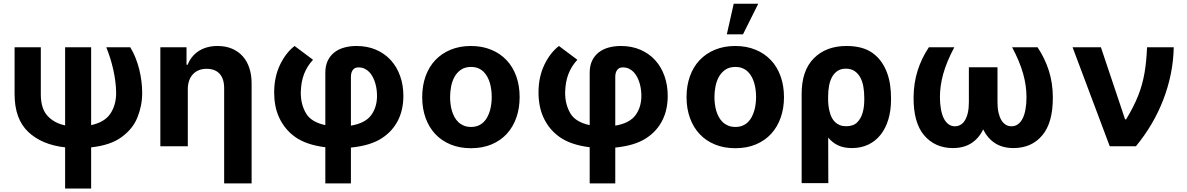

<svg xmlns="http://www.w3.org/2000/svg" viewBox="-20 -806 6540 1058"><path d="M204.9 -545.5V-286.2Q204.9 -207.7 241.8 -167.6Q278.8 -127.5 338.8 -115.1V-545.5H482.2V-116.5Q556.8 -132.5 588.4 -180Q620 -227.6 620 -294Q619.7 -324.9 615.6 -357.4Q611.5 -389.9 604.2 -422.2Q596.9 -454.5 587.2 -485.6Q577.4 -516.7 565.7 -545.5H697.8Q714.5 -518.5 726.7 -487.6Q739 -456.7 747.2 -424.2Q755.3 -391.7 759.4 -358.5Q763.5 -325.3 763.5 -294Q763.5 -257.5 756.7 -223.9Q750 -190.3 736.9 -158Q723.7 -125.7 701.9 -99.1Q680 -72.4 648.8 -49.7Q588.8 -5.7 482.2 6V233H338.8V6Q210.9 -8.2 136 -78.8Q60.4 -149.9 60.4 -287.6V-545.5Z M863.6 -545.5H1007.8V-449.2H1014.2Q1023.4 -473.4 1038.9 -492.4Q1054.3 -511.4 1075.3 -524.9Q1096.2 -538.4 1122.2 -545.5Q1148.1 -552.6 1178.3 -552.6Q1224.8 -552.6 1259.9 -537.1Q1295.1 -521.7 1318.9 -494.3Q1342.7 -467 1354.6 -429.3Q1366.5 -391.7 1366.5 -347.3V204.5H1215.2V-320.3Q1215.2 -371.8 1190.3 -399.3Q1165.5 -426.8 1118.3 -426.8Q1093.4 -426.8 1074 -418.5Q1054.7 -410.2 1041.5 -395.2Q1028.4 -380.3 1021.7 -359.9Q1014.9 -339.5 1014.9 -315.3V0H863.6Z M1523.4 -449.9Q1555.8 -516.3 1603.3 -552.6L1704.9 -476.6Q1672.6 -442.1 1655.5 -398.1Q1638.5 -354 1637.4 -295.1Q1637.4 -261.7 1644.7 -233.8Q1652 -206 1666.2 -181.5Q1694.6 -133.2 1772.7 -116.5V-404.5Q1772.7 -443.5 1786 -471.4Q1799.4 -499.3 1822.6 -517.4Q1845.9 -535.5 1877.1 -544Q1908.4 -552.6 1944.2 -552.6Q2003.9 -552.6 2051.8 -532Q2099.8 -511.4 2133.3 -474.6Q2166.9 -437.9 2184.8 -387.4Q2202.8 -337 2202.8 -277.7Q2202.8 -241.5 2195.8 -208.1Q2188.9 -174.7 2174.4 -145.1Q2159.8 -115.4 2137.6 -90.2Q2115.4 -65 2084.5 -44.7Q2021 -3.2 1913.7 7.1V204.5H1772.7V5.3Q1668 -7.5 1606.2 -51.5Q1576 -73.2 1554.2 -100.3Q1532.3 -127.5 1518.1 -158.6Q1503.9 -189.6 1497.3 -224.1Q1490.8 -258.5 1490.8 -295.1Q1490.4 -381.4 1523.4 -449.9ZM1913.7 -113.6Q1992.2 -127.1 2024.9 -170.8Q2057.5 -215.2 2057.5 -277.7Q2057.5 -293.3 2055.4 -311.1Q2053.3 -328.8 2048.3 -346.2Q2043.3 -363.6 2035.3 -379.6Q2027.3 -395.6 2016 -407.8Q2004.6 -420.1 1989.5 -427.4Q1974.4 -434.7 1954.9 -434.7Q1934.7 -434.7 1924.2 -420.5Q1913.7 -406.2 1913.7 -382.8Z M2574.9 -552.6Q2636.7 -552.6 2686.4 -532.1Q2736.2 -511.7 2771.1 -474.8Q2806.1 -437.9 2824.8 -385.8Q2843.4 -333.8 2843.4 -270.6Q2843.4 -209.9 2825.5 -158.4Q2807.5 -106.9 2773.3 -69.2Q2739 -31.6 2689.1 -10.5Q2639.2 10.7 2574.9 10.7Q2512.8 10.7 2463.1 -9.8Q2413.4 -30.2 2378.6 -67.3Q2343.8 -104.4 2325.1 -156.2Q2306.5 -208.1 2306.5 -270.6Q2306.5 -333.8 2325.1 -385.8Q2343.8 -437.9 2378.7 -474.8Q2413.7 -511.7 2463.4 -532.1Q2513.1 -552.6 2574.9 -552.6ZM2460.2 -271.7Q2460.2 -253.2 2462.5 -233.7Q2464.8 -214.1 2470.2 -195.8Q2475.5 -177.6 2484.4 -161.2Q2493.3 -144.9 2506 -132.8Q2518.8 -120.7 2536 -113.6Q2553.3 -106.5 2575.6 -106.5Q2598 -106.5 2615.1 -113.6Q2632.1 -120.7 2644.7 -133Q2657.3 -145.2 2665.8 -161.6Q2674.4 -177.9 2679.7 -196.4Q2685 -214.8 2687.3 -234.2Q2689.6 -253.6 2689.6 -271.7Q2689.6 -290.1 2687.3 -309.5Q2685 -328.8 2679.9 -347.1Q2674.7 -365.4 2666 -381.7Q2657.3 -398.1 2644.7 -410.5Q2632.1 -422.9 2615.1 -430Q2598 -437.1 2575.6 -437.1Q2542.3 -437.1 2519.9 -421.7Q2497.5 -406.2 2484.4 -382.1Q2471.2 -358 2465.7 -328.7Q2460.2 -299.4 2460.2 -271.7Z M2980.1 -449.9Q3012.4 -516.3 3060 -552.6L3161.6 -476.6Q3129.3 -442.1 3112.2 -398.1Q3095.2 -354 3094.1 -295.1Q3094.1 -261.7 3101.4 -233.8Q3108.7 -206 3122.9 -181.5Q3151.3 -133.2 3229.4 -116.5V-404.5Q3229.4 -443.5 3242.7 -471.4Q3256 -499.3 3279.3 -517.4Q3302.6 -535.5 3333.8 -544Q3365.1 -552.6 3400.9 -552.6Q3460.6 -552.6 3508.5 -532Q3556.5 -511.4 3590 -474.6Q3623.6 -437.9 3641.5 -387.4Q3659.4 -337 3659.4 -277.7Q3659.4 -241.5 3652.5 -208.1Q3645.6 -174.7 3631 -145.1Q3616.5 -115.4 3594.3 -90.2Q3572.1 -65 3541.2 -44.7Q3477.6 -3.2 3370.4 7.1V204.5H3229.4V5.3Q3124.6 -7.5 3062.9 -51.5Q3032.7 -73.2 3010.8 -100.3Q2989 -127.5 2974.8 -158.6Q2960.6 -189.6 2954 -224.1Q2947.4 -258.5 2947.4 -295.1Q2947.1 -381.4 2980.1 -449.9ZM3370.4 -113.6Q3448.9 -127.1 3481.5 -170.8Q3514.2 -215.2 3514.2 -277.7Q3514.2 -293.3 3512.1 -311.1Q3509.9 -328.8 3505 -346.2Q3500 -363.6 3492 -379.6Q3484 -395.6 3472.7 -407.8Q3461.3 -420.1 3446.2 -427.4Q3431.1 -434.7 3411.6 -434.7Q3391.3 -434.7 3380.9 -420.5Q3370.4 -406.2 3370.4 -382.8Z M4031.6 -552.6Q4093.4 -552.6 4143.1 -532.1Q4192.8 -511.7 4227.8 -474.8Q4262.8 -437.9 4281.4 -385.8Q4300.1 -333.8 4300.1 -270.6Q4300.1 -209.9 4282.1 -158.4Q4264.2 -106.9 4229.9 -69.2Q4195.7 -31.6 4145.8 -10.5Q4095.9 10.7 4031.6 10.7Q3969.5 10.7 3919.7 -9.8Q3870 -30.2 3835.2 -67.3Q3800.4 -104.4 3781.8 -156.2Q3763.1 -208.1 3763.1 -270.6Q3763.1 -333.8 3781.8 -385.8Q3800.4 -437.9 3835.4 -474.8Q3870.4 -511.7 3920.1 -532.1Q3969.8 -552.6 4031.6 -552.6ZM3916.9 -271.7Q3916.9 -253.2 3919.2 -233.7Q3921.5 -214.1 3926.8 -195.8Q3932.2 -177.6 3941.1 -161.2Q3949.9 -144.9 3962.7 -132.8Q3975.5 -120.7 3992.7 -113.6Q4009.9 -106.5 4032.3 -106.5Q4054.7 -106.5 4071.7 -113.6Q4088.8 -120.7 4101.4 -133Q4114 -145.2 4122.5 -161.6Q4131 -177.9 4136.4 -196.4Q4141.7 -214.8 4144 -234.2Q4146.3 -253.6 4146.3 -271.7Q4146.3 -290.1 4144 -309.5Q4141.7 -328.8 4136.5 -347.1Q4131.4 -365.4 4122.7 -381.7Q4114 -398.1 4101.4 -410.5Q4088.8 -422.9 4071.7 -430Q4054.7 -437.1 4032.3 -437.1Q3998.9 -437.1 3976.6 -421.7Q3954.2 -406.2 3941.1 -382.1Q3927.9 -358 3922.4 -328.7Q3916.9 -299.4 3916.9 -271.7ZM3985.1 -616.8 4023.1 -785.5H4158.4L4074.2 -616.8Z M4397.4 203.1V-288.4Q4397.4 -417.3 4464.5 -484.7Q4531.6 -552.6 4644.9 -552.6Q4734.7 -552.6 4788.4 -513.8Q4817.8 -492.5 4837.4 -464.1Q4856.9 -435.7 4868.6 -403.4Q4880.3 -371.1 4885.1 -336.3Q4889.9 -301.5 4889.9 -267V-257.1Q4889.9 -197.1 4875.2 -147.9Q4860.4 -98.7 4832.6 -63.6Q4804.7 -28.4 4764.7 -9.2Q4724.8 9.9 4674.4 9.9Q4629.6 9.9 4598 -5.1Q4566.4 -20.2 4543.7 -47.9L4544.4 203.1ZM4543.3 -251.8Q4543.7 -235.8 4545.8 -219.8Q4547.9 -203.8 4552.6 -186.8Q4556.8 -170.5 4564.1 -156.6Q4571.4 -142.8 4582.4 -132.5Q4593.4 -122.2 4608.3 -116.3Q4623.2 -110.4 4642.8 -110.4Q4682.2 -110.4 4703.8 -132.1Q4714.8 -143.1 4722.3 -157.1Q4729.8 -171.2 4734.2 -187.3Q4738.6 -203.5 4740.6 -221.2Q4742.5 -239 4742.5 -257.1V-267Q4742.5 -299.7 4737.4 -328.8Q4732.2 -358 4720.2 -379.8Q4708.1 -401.6 4688.7 -414.6Q4669.4 -427.6 4640.6 -427.6Q4614 -427.6 4595.3 -415.3Q4576.7 -403.1 4565.2 -382.1Q4553.6 -361.2 4548.5 -333.3Q4543.3 -305.4 4543.3 -274.5Z M5014.2 -270.6Q5014.9 -348 5036.2 -416Q5057.5 -484 5098.4 -545.5H5238.6Q5217.3 -505.3 5202.2 -469.1Q5187.1 -432.9 5177.7 -399.1Q5168.3 -365.4 5163.9 -333.8Q5159.4 -302.2 5159.4 -271.3Q5159.4 -234 5165 -204Q5170.5 -174 5180.9 -153.2Q5191.4 -132.5 5206.9 -121.3Q5222.3 -110.1 5241.8 -110.1Q5259.2 -110.1 5273.4 -118.6Q5287.6 -127.1 5297.8 -144Q5307.9 -160.9 5313.4 -185.5Q5318.9 -210.2 5318.9 -242.2V-435.4H5476.6V-242.2Q5476.6 -210.2 5482.2 -185.5Q5487.9 -160.9 5498 -144Q5508.2 -127.1 5522.4 -118.6Q5536.6 -110.1 5553.6 -110.1Q5573.9 -110.1 5589.3 -121.3Q5604.8 -132.5 5615.2 -153.2Q5625.7 -174 5631 -204Q5636.4 -234 5636.4 -271.3Q5636.4 -301.8 5631.9 -333.6Q5627.5 -365.4 5618.1 -399.1Q5608.7 -432.9 5593.6 -469.3Q5578.5 -505.7 5557.2 -545.5H5697.4Q5738.3 -484 5759.8 -416Q5781.2 -348 5781.6 -270.6Q5782.3 -130.3 5723.7 -60.7Q5664.8 9.9 5564.6 9.9Q5504.6 9.9 5463.1 -17Q5421.5 -44 5397.7 -93Q5374.3 -44 5332.6 -17Q5290.8 9.9 5230.8 9.9Q5132.1 9.9 5072.1 -60.7Q5013.1 -130.3 5014.2 -270.6Z M5890.3 -545.5H6046.5L6179.7 -148.4H6185.4Q6206.7 -183.6 6223 -215.6Q6239.3 -247.5 6251.6 -278.4Q6263.8 -309.3 6272.4 -340Q6280.9 -370.7 6286.6 -403.1Q6292.3 -435.4 6295.6 -470.5Q6299 -505.7 6300.8 -545.5H6447.8Q6446.4 -470.5 6431.5 -397.5Q6416.5 -324.6 6389.7 -255.3Q6362.9 -186.1 6324.9 -121.8Q6286.9 -57.5 6239.3 0H6095.2Z"/></svg>

Font: Inter P
Style: Bold
Weight: 700
Designer: Rasmus Andersson
Foundry: rsms
Version: Version 3.018;git-588b23468